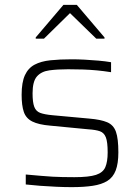

<svg xmlns="http://www.w3.org/2000/svg" viewBox="-20 -762 576 790"><path d="M275 8Q247 8 212.5 6.5Q178 5 145 2.5Q112 0 86 -3V-44Q123 -41 149 -38.5Q175 -36 196 -35Q217 -34 237.5 -33.5Q258 -33 286 -33Q346 -33 375 -42.5Q404 -52 413.5 -74.5Q423 -97 423 -135Q423 -178 415.5 -197Q408 -216 391 -222Q374 -228 343 -230L187 -245Q139 -249 113 -262Q87 -275 78 -301.5Q69 -328 69 -372Q69 -423 82.5 -452.5Q96 -482 122.5 -496Q149 -510 187.5 -514Q226 -518 275 -518Q300 -518 328.5 -516.5Q357 -515 385.5 -512.5Q414 -510 437 -506V-465Q405 -470 377.5 -472.5Q350 -475 322.5 -476Q295 -477 260 -477Q216 -477 183 -472.5Q150 -468 132 -447.5Q114 -427 114 -378Q114 -341 121 -322.5Q128 -304 145.5 -297.5Q163 -291 195 -288L348 -274Q395 -270 421 -259Q447 -248 457 -220Q467 -192 467 -135Q467 -89 456 -60.5Q445 -32 421.5 -17.5Q398 -3 361.5 2.5Q325 8 275 8ZM127 -603V-608L241 -742H296L410 -608V-603H376L268 -708L161 -603Z"/></svg>

Font: Saira SemiExpanded ExtraLight
Style: Regular
Weight: 250
Width: 6
Designer: Hector Gatti with collaboration of the Omnibus-Type team
Foundry: Omnibus-Type
Version: Version 1.101